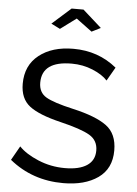

<svg xmlns="http://www.w3.org/2000/svg" viewBox="-61 -975 732 1029"><g transform="rotate(5 304.5 -461.0)"><path d="M181 -839 282 -929H346L447 -839L399 -815L314 -878L229 -815ZM502 -561Q475 -591 422 -613Q369 -635 309 -635Q149 -635 149 -519Q149 -466 189.5 -442Q230 -418 336 -394Q460 -366 518 -323.5Q576 -281 576 -191Q576 -93 505 -43Q434 7 318 7Q152 7 29 -93L72 -169Q108 -131 176 -102.5Q244 -74 320 -74Q397 -74 438.5 -101.5Q480 -129 480 -182Q480 -237 434 -264Q388 -291 275 -318Q158 -346 107 -385.5Q56 -425 56 -505Q56 -604 126.5 -659.5Q197 -715 311 -715Q445 -715 544 -634Z"/></g></svg>

Font: Raleway-v4020 Medium
Style: Regular
Weight: 500
Designer: Matt McInerney, Pablo Impallari, Rodrigo Fuenzalida
Foundry: Matt McInerney, Pablo Impallari, Rodrigo Fuenzalida
Version: Version 4.020;PS 004.020;hotconv 1.0.88;makeotf.lib2.5.64775